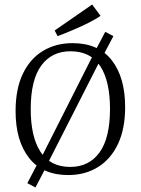

<svg xmlns="http://www.w3.org/2000/svg" viewBox="-20 -767 623 850"><path d="M282 8Q168 8 108.5 -68Q49 -144 49 -275Q49 -373 81 -440Q113 -507 170 -541.5Q227 -576 301 -576Q416 -576 475 -500Q534 -424 534 -293Q534 -197 502.5 -130Q471 -63 414 -27.5Q357 8 282 8ZM137 63 101 44 149 -48 157 -58 393 -525 400 -539 446 -626 482 -607 436 -520 428 -509 191 -43 185 -29ZM291 -28Q374 -28 420.5 -92Q467 -156 467 -285Q467 -408 424 -474Q381 -540 292 -540Q209 -540 162.5 -476.5Q116 -413 116 -284Q116 -161 159.5 -94.5Q203 -28 291 -28ZM235 -607 222 -632 388 -747 425 -697Q406 -683 373 -666.5Q340 -650 303.5 -634.5Q267 -619 235 -607Z"/></svg>

Font: Rasa Light
Style: Regular
Weight: 300
Designer: Anna Giedrys (Yrsa+Rasa design), David Brezina (Yrsa art-direction, Rasa art-direction, design)
Foundry: Rosetta Type Foundry
Version: Version 2.004